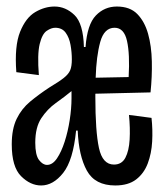

<svg xmlns="http://www.w3.org/2000/svg" viewBox="-20 -558 506 588"><path d="M106 10Q73 10 44.5 -18.5Q16 -47 16 -116Q16 -163 31 -194Q46 -225 72.5 -247Q99 -269 131 -290Q161 -308 175.5 -319.5Q190 -331 195 -343Q200 -355 200 -376Q200 -398 196 -420.5Q192 -443 181 -458Q170 -473 149 -473Q137 -473 123 -463.5Q109 -454 101.5 -423Q94 -392 99 -328L30 -337Q24 -417 41.5 -460.5Q59 -504 88 -521Q117 -538 147 -538Q181 -538 208 -512Q235 -486 237 -414H242Q247 -483 273.5 -510.5Q300 -538 338 -538Q378 -538 400.5 -515Q423 -492 433.5 -454.5Q444 -417 445 -370Q446 -323 441 -275L272 -271Q272 -267 272 -261Q272 -156 283 -105Q294 -54 329 -54Q353 -54 364 -75Q375 -96 377 -130.5Q379 -165 375 -206L444 -197Q448 -161 446 -124.5Q444 -88 432.5 -57.5Q421 -27 397 -8.5Q373 10 333 10Q271 10 246 -35.5Q221 -81 218 -158H213Q204 -67 173.5 -28.5Q143 10 106 10ZM331 -473Q299 -473 287 -429.5Q275 -386 273 -320L374 -322Q378 -392 369 -432.5Q360 -473 331 -473ZM124 -53Q141 -53 154.5 -73Q168 -93 178 -124Q188 -155 193.5 -190.5Q199 -226 199 -257V-279Q177 -261 151 -242.5Q125 -224 106.5 -196Q88 -168 88 -121Q88 -83 99.5 -68Q111 -53 124 -53Z"/></svg>

Font: Bricolage Grotesque 48pt Condensed Light
Style: Regular
Weight: 300
Width: 3
Designer: Mathieu Triay
Foundry: Atelier Triay
Version: Version 1.000; ttfautohint (v1.8.4.7-5d5b);gftools[0.9.32]